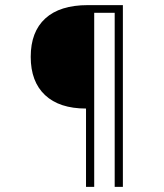

<svg xmlns="http://www.w3.org/2000/svg" viewBox="-20 -730 640 750"><path d="M316 0V-306Q212 -306 156 -358.5Q100 -411 100 -508Q100 -606 157 -658Q214 -710 323 -710H460V0H428V-680H348V0Z"/></svg>

Font: Geist Mono Thin
Style: Regular
Weight: 100
Monospace: yes
Designer: Basement.studio, Andrés Briganti, Mateo Zaragoza
Foundry: Basement.studio, Vercel, Andrés Briganti, Guido Ferreyra, Mateo Zaragoza
Version: Version 1.500; ttfautohint (v1.8.4.7-5d5b)